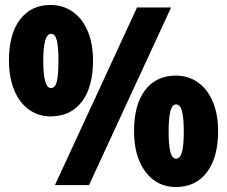

<svg xmlns="http://www.w3.org/2000/svg" viewBox="-20 -744 914 772"><path d="M354 -501Q354 -394 309 -335Q264 -276 183 -276Q134 -276 96 -303.5Q58 -331 37 -382Q16 -433 16 -501Q16 -607 60.5 -665.5Q105 -724 183 -724Q233 -724 272 -697Q311 -670 332.5 -619.5Q354 -569 354 -501ZM338 0H201L531 -714H668ZM154 -499Q154 -390 185 -390Q202 -390 208.5 -416.5Q215 -443 215 -499Q215 -555 208.5 -581.5Q202 -608 185 -608Q154 -608 154 -499ZM857 -217Q857 -111 812 -51.5Q767 8 687 8Q611 8 565 -53Q519 -114 519 -217Q519 -323 563.5 -381.5Q608 -440 687 -440Q737 -440 775.5 -413Q814 -386 835.5 -335.5Q857 -285 857 -217ZM658 -215Q658 -161 665 -133.5Q672 -106 688 -106Q705 -106 712 -134Q719 -162 719 -215Q719 -269 712 -296.5Q705 -324 688 -324Q672 -324 665 -296.5Q658 -269 658 -215Z"/></svg>

Font: Noto Sans Display Black Narrow
Style: Regular
Weight: 900
Width: 4
Designer: Monotype Design team
Foundry: Monotype Imaging Inc.
Version: Version 1.000